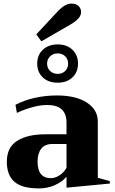

<svg xmlns="http://www.w3.org/2000/svg" viewBox="-20 -1038 640 1068"><path d="M182 -847 306 -980Q344 -1018 377 -1018Q404 -1018 417.5 -1004Q431 -990 431 -972Q431 -953 417.5 -937Q404 -921 376 -904L210 -808ZM187 -684Q187 -732 218.5 -761.5Q250 -791 301 -791Q352 -791 383 -761Q414 -731 414 -684Q414 -637 383 -607.5Q352 -578 301 -578Q249 -578 218 -607.5Q187 -637 187 -684ZM359 -684Q359 -709 342.5 -725Q326 -741 301 -741Q276 -741 259 -725Q242 -709 242 -684Q242 -659 259 -643Q276 -627 301 -627Q326 -627 342.5 -643Q359 -659 359 -684ZM18 -138Q18 -219 76 -255Q134 -291 231 -291H350V-356Q350 -454 243 -454Q203 -454 157.5 -441Q112 -428 74 -410L66 -455Q113 -480 173 -493.5Q233 -507 296 -507Q402 -507 463 -467.5Q524 -428 524 -362V-49Q552 -42 591 -30V-17L350 6V-55Q324 -25 283.5 -7.5Q243 10 197 10Q102 10 60 -27Q18 -64 18 -138ZM350 -105V-237H271Q230 -237 209.5 -211Q189 -185 189 -139Q189 -47 263 -47Q287 -47 311.5 -63Q336 -79 350 -105Z"/></svg>

Font: Trirong ExtraBold
Style: Regular
Weight: 800
Designer: Katatrad Team
Foundry: CadsonDemak
Version: Version 1.001